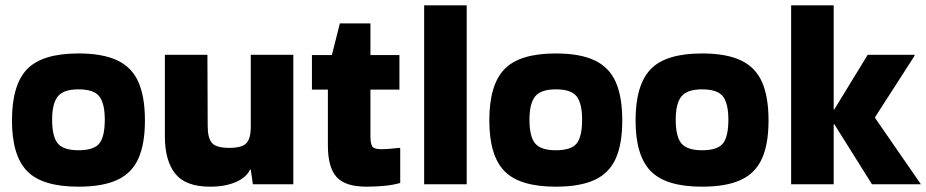

<svg xmlns="http://www.w3.org/2000/svg" viewBox="-20 -702 3483 722"><path d="M25 -249Q25 -383 82 -442Q139 -501 275 -501Q366 -501 421 -475Q476 -449 500.5 -393.5Q525 -338 525 -249Q525 -161 500.5 -106Q476 -51 421 -25.5Q366 0 275 0Q139 0 82 -58.5Q25 -117 25 -249ZM275 -137Q333 -137 353.5 -162.5Q374 -188 374 -252Q374 -313 353.5 -339.5Q333 -366 275 -366Q219 -366 197.5 -339.5Q176 -313 176 -252Q176 -188 197.5 -162.5Q219 -137 275 -137Z M770 0Q678 0 639 -49Q600 -98 600 -189V-496H760L761 -228Q761 -183 777 -164.5Q793 -146 842 -146Q889 -146 905.5 -162.5Q922 -179 923 -219V-496H1083V-9H931L923 -64H920Q907 -35 867 -17.5Q827 0 770 0Z M1213 -155V-365H1153V-495H1228L1258 -614H1373V-495H1482V-365H1373V-190Q1373 -162 1380 -151.5Q1387 -141 1412 -141Q1428 -141 1446 -142.5Q1464 -144 1482 -146L1485 -144V-14Q1437 0 1358 0Q1279 0 1246 -36Q1213 -72 1213 -155Z M1735 -9H1575V-682H1735Z M1820 -249Q1820 -383 1877 -442Q1934 -501 2070 -501Q2161 -501 2216 -475Q2271 -449 2295.5 -393.5Q2320 -338 2320 -249Q2320 -161 2295.5 -106Q2271 -51 2216 -25.5Q2161 0 2070 0Q1934 0 1877 -58.5Q1820 -117 1820 -249ZM2070 -137Q2128 -137 2148.5 -162.5Q2169 -188 2169 -252Q2169 -313 2148.5 -339.5Q2128 -366 2070 -366Q2014 -366 1992.5 -339.5Q1971 -313 1971 -252Q1971 -188 1992.5 -162.5Q2014 -137 2070 -137Z M2370 -249Q2370 -383 2427 -442Q2484 -501 2620 -501Q2711 -501 2766 -475Q2821 -449 2845.5 -393.5Q2870 -338 2870 -249Q2870 -161 2845.5 -106Q2821 -51 2766 -25.5Q2711 0 2620 0Q2484 0 2427 -58.5Q2370 -117 2370 -249ZM2620 -137Q2678 -137 2698.5 -162.5Q2719 -188 2719 -252Q2719 -313 2698.5 -339.5Q2678 -366 2620 -366Q2564 -366 2542.5 -339.5Q2521 -313 2521 -252Q2521 -188 2542.5 -162.5Q2564 -137 2620 -137Z M3115 -9H2955V-682H3115V-290H3117L3243 -496H3419V-492L3271 -262V-258L3443 -9H3259L3118 -234L3115 -235Z"/></svg>

Font: Bakbak One
Style: Regular
Weight: 400
Designer: Saumya Kishore and Sanchit Sawaria
Foundry: A Good Feeling
Version: Version 1.003; ttfautohint (v1.8.3)